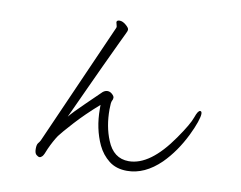

<svg xmlns="http://www.w3.org/2000/svg" viewBox="-77 -818 1154 919"><g transform="rotate(10 500.0 -358.0)"><path d="M459 -286Q459 -203 486 -138Q518 -58 592 -58Q696 -58 802 -211Q853 -284 865 -319Q877 -354 888 -354Q896 -354 896 -341Q896 -328 886.5 -300Q877 -272 859 -235Q816 -147 755 -86Q678 -11 592 -11Q539 -11 504 -38.5Q469 -66 449 -108Q413 -185 413 -281V-300Q347 -242 299.5 -189.5Q252 -137 238 -118Q219 -90 200 -48Q189 -18 182 -10.5Q175 -3 168.5 -3Q162 -3 153 -10.5Q144 -18 144 -39Q144 -60 150.5 -67.5Q157 -75 161 -83L423 -676Q424 -678 424 -683L419 -703Q419 -713 433.5 -713Q448 -713 464 -699.5Q480 -686 480 -678Q480 -670 473 -657Q466 -644 450 -609Q388 -478 338 -369Q288 -260 268 -217Q289 -243 341.5 -293.5Q394 -344 412 -362Q423 -371 435 -371Q447 -371 457.5 -361.5Q468 -352 468 -344Q468 -336 463.5 -328.5Q459 -321 459 -286Z"/></g></svg>

Font: LXGW WenKai Light
Style: Regular
Weight: 300
Designer: LXGW / Fontworks Inc.
Foundry: LXGW / Fontworks Inc.
Version: Version 1.501; October 10, 2024